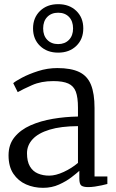

<svg xmlns="http://www.w3.org/2000/svg" viewBox="-20 -890 558 921"><path d="M186.5 11Q142.5 11 105 -5.5Q67.5 -22 44.2 -56.5Q21 -91 21 -145Q21 -197 49.8 -232.2Q78.5 -267.5 126.5 -288.8Q174.5 -310 233.5 -320Q292.5 -330 354 -331V-373.5Q354 -422.5 343.8 -450Q333.5 -477.5 307.8 -489.2Q282 -501 235.5 -501Q177.5 -501 133.5 -481.5Q89.5 -462 65 -448L43.5 -491Q53 -500 85.2 -517.2Q117.5 -534.5 162.5 -549Q207.5 -563.5 255 -563.5Q321 -563.5 360.2 -544.5Q399.5 -525.5 416.5 -483.2Q433.5 -441 433.5 -371.5V-43.5H495V-7.5Q484 -4.5 468.2 -1Q452.5 2.5 435.2 5Q418 7.5 403 7.5Q381.5 7.5 371 0.8Q360.5 -6 360.5 -34.5V-70.5Q348.5 -59.5 323.2 -40Q298 -20.5 263.2 -4.8Q228.5 11 186.5 11ZM216 -47.5Q247 -47.5 285.5 -65.2Q324 -83 354 -108.5V-285Q272 -284.5 217.8 -268Q163.5 -251.5 136.5 -222.2Q109.5 -193 109.5 -155Q109.5 -115.5 123.5 -91.8Q137.5 -68 161.8 -57.8Q186 -47.5 216 -47.5ZM259 -637.5Q205.5 -637.5 172 -669.8Q138.5 -702 138.5 -753.5Q138.5 -805 172 -837.5Q205.5 -870 259 -870Q312.5 -870 346 -837.8Q379.5 -805.5 379.5 -754Q379.5 -702 346 -669.8Q312.5 -637.5 259 -637.5ZM259 -678.5Q291 -678.5 310.8 -698.8Q330.5 -719 330.5 -753.5Q330.5 -788.5 311 -808.8Q291.5 -829 259 -829Q226.5 -829 206.8 -808.8Q187 -788.5 187 -753.5Q187 -719 206.8 -698.8Q226.5 -678.5 259 -678.5Z"/></svg>

Font: Merriweather 24pt Light
Style: Regular
Weight: 300
Designer: Eben Sorkin
Foundry: Eben Sorkin
Version: Version 2.100